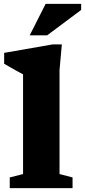

<svg xmlns="http://www.w3.org/2000/svg" viewBox="-20 -975 440 995"><path d="M288.5 -73 356 -55.5V0H30.5V-55.5L99.5 -73V-589.5Q89.5 -595 60 -611.2Q30.5 -627.5 1.5 -644.5V-701L253.5 -745H300.5L288.5 -612ZM134 -792 216.5 -955H400.5V-923.5L224.5 -792Z"/></svg>

Font: Newsreader Caption
Style: Bold
Weight: 700
Designer: Hugues Gentile
Foundry: Production Type
Version: Version 1.001